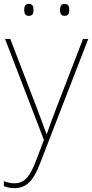

<svg xmlns="http://www.w3.org/2000/svg" viewBox="-26 -729 476 992"><path d="M99 -678C99 -661 104 -647 122 -647C144 -647 147 -661 147 -678C147 -694 144 -709 122 -709C104 -709 99 -694 99 -678ZM284 -678C284 -661 289 -647 307 -647C329 -647 332 -661 332 -678C332 -694 329 -709 307 -709C289 -709 284 -694 284 -678ZM0 -528 201 -6 160 102C127 187 99 218 48 218C27 218 13 214 -6 207V233C13 240 29 243 48 243C113 243 148 202 181 115L430 -528H403L264 -168C241 -108 226 -66 216 -37H214C204 -65 188 -108 164 -172L27 -528Z"/></svg>

Font: Noto Sans Ethiopic Thin
Style: Regular
Weight: 100
Designer: Monotype Design Team
Foundry: Monotype Imaging Inc.
Version: Version 2.102